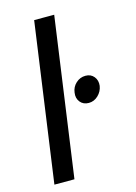

<svg xmlns="http://www.w3.org/2000/svg" viewBox="-111 -781 598 842"><g transform="rotate(-15 187.5 -360.0)"><path d="M29 0 130 -720H221L120 0ZM268 -307Q243 -307 229 -324.5Q215 -342 219 -367Q222 -392 240.5 -409Q259 -426 284 -426Q308 -426 322 -409Q336 -392 333 -367Q329 -342 310.5 -324.5Q292 -307 268 -307Z"/></g></svg>

Font: Host Grotesk
Style: Italic
Weight: 400
Italic angle: -8°
Designer: Doğukan Karapınar based on Poppins by Indian Type Foundry, Jonny Pinhorn
Foundry: Element Type
Version: Version 1.001; ttfautohint (v1.8.4.7-5d5b)